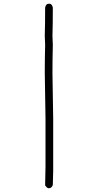

<svg xmlns="http://www.w3.org/2000/svg" viewBox="-20 -857 540 1024"><path d="M242.2 -837.4Q257.8 -837.4 261.7 -815.9V-814Q261.7 -723.1 259.8 -665.5Q259.8 -654.3 261.7 -618.7Q259.8 -538.1 259.8 -466.3Q259.8 -449.7 263.7 -224.1V53.2Q263.7 81.5 261.7 129.4Q255.4 147 240.2 147Q230.5 147 220.7 131.3Q222.7 60.5 222.7 29.8V-224.1Q218.8 -450.7 218.8 -470.2Q218.8 -538.1 220.7 -618.7Q218.8 -654.3 218.8 -665.5Q220.7 -723.1 220.7 -814V-815.9Q224.1 -837.4 242.2 -837.4Z"/></svg>

Font: CEF Fonts CJK Mono
Style: Regular
Weight: 400
Designer: PartyBoss (派对大魔王)
Version: Release 2.25